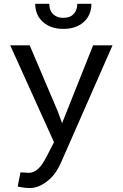

<svg xmlns="http://www.w3.org/2000/svg" viewBox="-20 -764 640 998"><path d="M71.8 205.6 86.4 131.8 129.4 134.3Q174.8 134.3 210.9 70.3Q219.7 55.2 224.6 45.4L260.7 -24.9L33.2 -528.3H134.3L279.3 -187.5L302.7 -123.5L463.9 -528.3H564.9L296.9 81.5Q272.9 134.3 245.1 160.6Q217.8 187 190.4 200.2Q163.1 213.4 135.3 213.4Q107.4 213.4 71.8 205.6ZM455.1 -744.1Q455.1 -685.5 415 -649.4Q375 -613.8 309.6 -613.8Q243.7 -613.8 203.1 -649.9Q163.1 -686 163.1 -744.1H236.3Q236.3 -694.3 276.4 -677.2Q290 -671.4 309.6 -671.4Q345.2 -671.4 363.3 -691.9Q381.8 -712.4 381.8 -744.1Z"/></svg>

Font: RobotoMono-Regular
Style: Regular
Weight: 400
Designer: Google
Version: Version 2.000985; 2015; ttfautohint (v1.3)